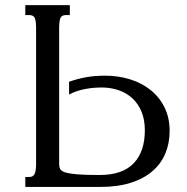

<svg xmlns="http://www.w3.org/2000/svg" viewBox="-20 -736 737 756"><path d="M122.1 -624.5Q122.1 -653.8 116.9 -665.3Q111.8 -676.8 94.2 -676.8H79.6V-715.8H254.9V-676.8H240.2Q222.7 -676.8 217.8 -664.8Q212.9 -652.8 212.9 -624V-89.8Q212.9 -79.1 216.6 -71Q220.2 -63 235.8 -57.6Q251.5 -52.2 283.4 -49.6Q315.4 -46.9 372.1 -46.9Q461.9 -46.9 506.1 -92.8Q550.3 -138.7 550.3 -223.1Q550.3 -265.1 537.1 -296.6Q523.9 -328.1 500.7 -349.4Q477.5 -370.6 446.3 -381.1Q415 -391.6 378.9 -391.6Q366.7 -391.6 351.3 -390.4Q335.9 -389.2 319.1 -386.2Q302.2 -383.3 285.2 -377.9Q268.1 -372.6 252 -363.8V-414.1Q283.7 -425.3 317.1 -431.6Q350.6 -438 394 -438Q446.3 -438 492.4 -423.6Q538.6 -409.2 573.2 -381.3Q607.9 -353.5 627.9 -313Q647.9 -272.5 647.9 -220.2Q647.9 -171.9 630.9 -131.3Q613.8 -90.8 579.6 -61.5Q545.4 -32.2 494.4 -16.1Q443.4 0 375.5 0H79.6V-39.1H94.2Q101.6 -39.1 106.7 -41.3Q111.8 -43.5 115.2 -49.1Q118.7 -54.7 120.4 -64.9Q122.1 -75.2 122.1 -91.3Z"/></svg>

Font: Arian AMU Serif
Style: Regular
Weight: 400
Designer: Ruben Hakobyan (Tarumian)
Foundry: Ruben Hakobyan (Tarumian)
Version: Version 1.002